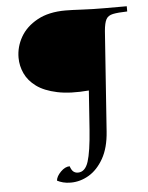

<svg xmlns="http://www.w3.org/2000/svg" viewBox="-54 -574 651 843"><g transform="rotate(-5 272.0 -152.5)"><path d="M438 -525H536V-502Q495 -501 473 -496.5Q451 -492 442.5 -476Q434 -460 431 -425L400 15Q395 87 368.5 133.5Q342 180 304 202.5Q266 225 224 225Q205 225 190 221Q175 217 164 211Q166 192 185.5 172.5Q205 153 225 153Q231 171 239.5 177.5Q248 184 259 184Q291 184 305 140.5Q319 97 326 0L338 -171Q256 -164 199 -176Q142 -188 108 -213Q74 -238 58.5 -271.5Q43 -305 43 -341Q43 -389 67.5 -432Q92 -475 142 -502.5Q192 -530 266 -530Q292 -530 339 -527.5Q386 -525 438 -525Z"/></g></svg>

Font: Bona Nova
Style: Italic
Weight: 400
Italic angle: -4°
Designer: Mateusz Machalski
Foundry: Capitalics
Version: Version 4.001; ttfautohint (v1.8.3)